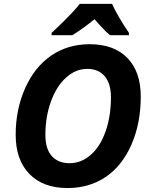

<svg xmlns="http://www.w3.org/2000/svg" viewBox="-20 -951 770 981"><path d="M699.2 -458Q699.2 -319.8 650.9 -210.7Q602.5 -101.6 518.6 -45.9Q434.6 9.8 325.2 9.8Q200.2 9.8 130.1 -62.3Q60.1 -134.3 60.1 -262.2Q60.1 -391.6 108.4 -500.2Q156.7 -608.9 241.7 -667Q326.7 -725.1 438 -725.1Q562.5 -725.1 630.9 -654.8Q699.2 -584.5 699.2 -458ZM425.8 -599.1Q366.7 -599.1 317.4 -554.4Q268.1 -509.8 240 -431.6Q211.9 -353.5 211.9 -262.2Q211.9 -190.4 244.4 -153.8Q276.9 -117.2 335.9 -117.2Q395 -117.2 443.6 -159.7Q492.2 -202.1 519.5 -279.8Q546.9 -357.4 546.9 -454.1Q546.9 -523.4 515.1 -561.3Q483.4 -599.1 425.8 -599.1ZM638.7 -771H542Q511.2 -796.9 462.9 -853Q411.6 -810.1 349.6 -771H243.7V-783.2Q274.4 -811 318.4 -855Q362.3 -898.9 387.7 -931.2H552.7Q563.5 -904.8 588.9 -861.6Q614.3 -818.4 638.7 -783.2Z"/></svg>

Font: Zoram GWebM
Style: Bold Italic
Weight: 700
Italic angle: -12°
Foundry: Ascender Corporation
Version: Version 1.000